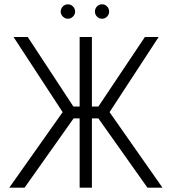

<svg xmlns="http://www.w3.org/2000/svg" viewBox="-20 -872 800 892"><path d="M295 -852Q282 -852 272 -842Q262 -832 262 -818Q262 -805 272 -795Q282 -785 295 -785Q309 -785 319 -795Q329 -805 329 -818Q329 -832 319 -842Q309 -852 295 -852ZM454 -852Q440 -852 430.5 -842Q421 -832 421 -818Q421 -805 430.5 -795Q440 -785 454 -785Q468 -785 477.5 -795Q487 -805 487 -818Q487 -832 477.5 -842Q468 -852 454 -852ZM665 0H735L489 -351L717 -700H653L437 -377H407V-700H350V-377H321L109 -700H43L271 -351L23 0H94L322 -322H350V0H407V-322H437Z"/></svg>

Font: AdventPro_ExpandedRegular
Style: ExpandedRegular
Weight: 400
Width: 7
Designer: VivaRado, Andreas Kalpakidis
Foundry: VivaRado, Andreas Kalpakidis
Version: Version 3.000